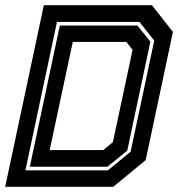

<svg xmlns="http://www.w3.org/2000/svg" viewBox="-32 -720 696 740"><path d="M-12 0 137 -700H553.5L634.5 -597L529.5 -103L404.5 0ZM159.5 -141.5H366L403 -172L479 -528L455 -558.5H248.5ZM66 -63.5H384L471.5 -135.5L562.5 -563.5L505.5 -635.5H187.5ZM83 -77.5 198.5 -621.5H497.5L547.5 -559.5L458.5 -139.5L382 -77.5Z"/></svg>

Font: Tourney Thin
Style: Italic
Weight: 100
Italic angle: -12°
Designer: Tyler Finck
Foundry: Etcetera Type Co
Version: Version 1.015